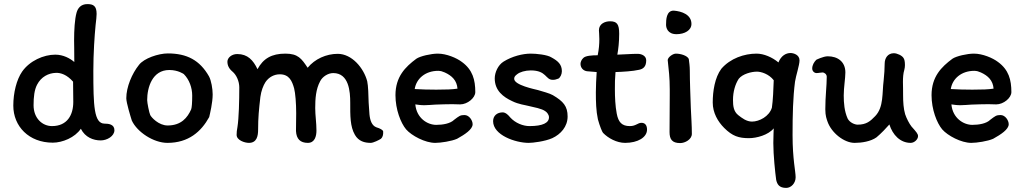

<svg xmlns="http://www.w3.org/2000/svg" viewBox="-20 -694 5003 938"><path d="M452 -626C452 -665 436 -674 407 -674C375 -674 360 -654 354 -632C345 -600 342 -547 342 -496C342 -481 343 -451 343 -391C322 -409 289 -427 250 -427C193 -427 125 -397 88 -344C61 -305 45 -241 45 -178C45 -77 121 3 238 3C285 3 346 -22 375 -65C396 -23 436 -8 472 -8C503 -8 539 -29 539 -58C539 -87 510 -90 491 -90C439 -90 436 -177 436 -348C436 -432 442 -521 447 -571C450 -598 452 -613 452 -626ZM144 -180C144 -221 148 -255 161 -280C181 -319 217 -337 253 -338C277 -339 307 -329 337 -295C337 -268 338 -231 338 -196C338 -133 309 -78 234 -78C187 -78 144 -116 144 -180Z M1001 -321C956 -400 893 -433 800 -433C754 -433 683 -409 659 -377C625 -335 597 -269 597 -214C597 -192 618 -124 624 -105C650 -49 730 4 798 4C901 4 963 -51 1002 -122C1006 -139 1019 -192 1019 -233C1019 -260 1012 -301 1001 -321ZM914 -160C896 -119 865 -81 799 -81C755 -81 719 -121 714 -132C709 -142 699 -192 699 -205C699 -267 724 -352 807 -352C851 -352 878 -332 878 -332C905 -305 919 -265 919 -227C919 -192 917 -168 914 -160Z M1116 -344C1135 -328 1149 -297 1149 -267C1149 -202 1147 -117 1140 -73C1137 -59 1136 -46 1136 -35C1136 -9 1175 4 1196 4C1235 4 1241 -30 1241 -61C1241 -121 1245 -158 1252 -220C1256 -250 1266 -276 1277 -293C1294 -318 1320 -331 1347 -331C1393 -331 1407 -298 1417 -262C1423 -239 1427 -189 1427 -141C1427 -67 1426 -130 1426 -54C1428 -15 1447 4 1484 4C1518 4 1526 -29 1526 -56C1526 -95 1520 -130 1520 -166C1520 -212 1523 -258 1544 -297C1555 -319 1582 -337 1608 -337C1685 -337 1691 -246 1691 -193C1691 -130 1690 -76 1714 -35C1732 -4 1761 4 1791 4C1804 4 1832 -10 1841 -16C1849 -23 1853 -35 1852 -51C1852 -59 1836 -67 1819 -72C1797 -80 1788 -105 1785 -135L1781 -193C1780 -230 1779 -274 1774 -297C1757 -362 1699 -431 1630 -431C1574 -431 1518 -406 1483 -363C1453 -408 1436 -432 1374 -432C1307 -432 1266 -408 1238 -356C1217 -400 1190 -430 1139 -430C1111 -430 1091 -411 1091 -393C1091 -375 1098 -359 1116 -344Z M1912 -229C1912 -159 1938 -93 1964 -62C1991 -31 2057 4 2106 4C2133 4 2186 -4 2213 -16C2251 -37 2289 -62 2289 -87C2289 -106 2272 -132 2249 -132C2228 -132 2223 -127 2199 -109C2180 -90 2143 -84 2111 -84C2068 -84 2015 -117 2009 -184C2023 -182 2035 -180 2053 -180C2071 -180 2087 -182 2107 -183C2134 -184 2165 -185 2190 -185L2228 -184C2264 -184 2302 -216 2302 -244C2302 -304 2289 -353 2237 -391C2211 -411 2161 -432 2119 -432C2086 -432 2033 -420 2014 -407C1960 -367 1912 -319 1912 -229ZM2111 -256C2072 -256 2039 -257 2006 -259C2014 -310 2058 -348 2121 -348C2136 -347 2138 -346 2153 -340C2188 -324 2212 -301 2215 -261C2189 -257 2160 -256 2111 -256Z M2681 -229C2666 -238 2628 -248 2608 -254C2593 -258 2492 -278 2492 -309C2492 -319 2497 -324 2506 -331C2519 -342 2546 -350 2573 -350C2651 -350 2644 -304 2680 -304C2690 -304 2695 -305 2708 -310C2717 -315 2725 -331 2725 -346C2725 -379 2706 -396 2675 -413C2654 -427 2599 -432 2573 -432C2533 -432 2482 -419 2440 -393C2413 -376 2397 -340 2397 -311C2397 -251 2439 -220 2482 -200C2514 -184 2546 -181 2564 -176C2588 -170 2627 -164 2645 -150C2650 -147 2662 -135 2662 -121C2662 -94 2632 -78 2567 -78C2536 -78 2498 -92 2472 -121C2465 -130 2451 -145 2436 -145C2409 -145 2389 -129 2389 -102C2389 -34 2498 4 2563 4C2583 4 2642 -3 2678 -19C2719 -38 2753 -75 2753 -125C2753 -175 2732 -199 2681 -229Z M2895 -342C2893 -311 2891 -274 2891 -243C2891 -197 2892 -153 2901 -111C2910 -78 2922 -49 2926 -45C2951 -19 2993 4 3034 4C3096 4 3141 -23 3141 -61C3141 -80 3133 -94 3114 -94C3095 -94 3087 -78 3057 -78C3018 -78 3001 -97 2993 -139C2986 -175 2984 -220 2984 -257C2984 -294 2984 -303 2987 -342C3021 -343 3072 -346 3102 -353C3122 -357 3137 -368 3137 -399C3137 -421 3115 -431 3095 -431C3063 -431 3032 -428 2996 -427C3001 -455 3005 -490 3005 -529C3005 -576 2994 -590 2960 -590C2936 -590 2906 -578 2906 -546C2906 -535 2908 -528 2908 -503C2908 -478 2906 -453 2900 -424C2872 -424 2841 -422 2830 -411C2821 -403 2816 -391 2816 -382C2816 -364 2828 -349 2847 -346Z M3272 -642C3235 -643 3234 -597 3234 -573C3234 -559 3241 -527 3285 -527C3325 -527 3358 -546 3358 -577C3358 -623 3310 -639 3272 -642ZM3251 -49C3251 -14 3263 5 3303 5C3327 5 3360 -13 3360 -40C3360 -81 3357 -121 3355 -166C3353 -226 3350 -297 3350 -349C3350 -370 3347 -391 3345 -406C3338 -422 3306 -432 3282 -432C3268 -432 3244 -416 3242 -401C3247 -353 3252 -316 3252 -258V-229C3252 -220 3251 -112 3251 -49Z M3842 -435C3820 -435 3796 -422 3783 -389C3753 -414 3712 -432 3676 -432C3616 -432 3548 -409 3504 -358C3472 -315 3462 -248 3462 -193C3462 -143 3487 -100 3518 -69C3558 -29 3589 -19 3639 -19C3676 -19 3733 -34 3760 -67C3760 -67 3758 -23 3758 5C3758 64 3767 149 3772 185C3777 207 3787 224 3821 224C3845 224 3867 201 3867 172C3867 143 3852 84 3852 -34C3852 -134 3854 -218 3864 -295C3868 -323 3886 -376 3886 -399C3886 -427 3856 -435 3842 -435ZM3654 -100C3627 -100 3605 -117 3586 -132C3564 -150 3561 -176 3561 -206C3561 -246 3572 -283 3589 -309C3608 -333 3651 -344 3678 -344C3698 -344 3736 -333 3760 -302C3759 -262 3756 -201 3751 -168C3738 -125 3689 -100 3654 -100Z M3969 -337C3980 -337 3989 -340 3998 -340C4008 -340 4019 -331 4019 -319C4019 -274 4012 -224 4012 -160C4012 -127 4019 -112 4022 -102C4041 -45 4104 4 4155 4C4190 4 4234 -3 4262 -23C4284 -41 4312 -71 4325 -86C4341 -35 4378 4 4429 4C4447 4 4465 -13 4465 -29C4465 -40 4457 -49 4433 -76C4422 -90 4409 -115 4402 -136C4394 -163 4392 -196 4392 -228C4393 -271 4387 -317 4398 -353C4400 -360 4401 -369 4401 -376C4401 -395 4398 -404 4395 -409C4388 -423 4362 -434 4347 -434C4317 -434 4302 -410 4302 -383C4302 -360 4300 -330 4297 -301C4289 -240 4298 -171 4256 -127C4232 -102 4213 -85 4170 -85C4156 -85 4131 -95 4121 -115C4105 -151 4102 -191 4102 -228C4102 -267 4110 -312 4110 -340C4110 -393 4072 -419 4024 -419C4002 -419 3968 -402 3968 -402C3957 -391 3948 -376 3948 -359C3948 -346 3959 -337 3969 -337Z M4531 -229C4531 -159 4557 -93 4583 -62C4610 -31 4676 4 4725 4C4752 4 4805 -4 4832 -16C4870 -37 4908 -62 4908 -87C4908 -106 4891 -132 4868 -132C4847 -132 4842 -127 4818 -109C4799 -90 4762 -84 4730 -84C4687 -84 4634 -117 4628 -184C4642 -182 4654 -180 4672 -180C4690 -180 4706 -182 4726 -183C4753 -184 4784 -185 4809 -185L4847 -184C4883 -184 4921 -216 4921 -244C4921 -304 4908 -353 4856 -391C4830 -411 4780 -432 4738 -432C4705 -432 4652 -420 4633 -407C4579 -367 4531 -319 4531 -229ZM4730 -256C4691 -256 4658 -257 4625 -259C4633 -310 4677 -348 4740 -348C4755 -347 4757 -346 4772 -340C4807 -324 4831 -301 4834 -261C4808 -257 4779 -256 4730 -256Z"/></svg>

Font: Itim
Style: Regular
Weight: 400
Designer: CadsonDemak Team
Foundry: Pablo Impallari
Version: Version 1.002;PS 001.002;hotconv 1.0.88;makeotf.lib2.5.64775